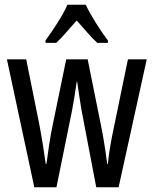

<svg xmlns="http://www.w3.org/2000/svg" viewBox="-20 -786 645 806"><path d="M322 -325Q317 -354 312.5 -384.5Q308 -415 304 -443H302Q298 -414 293 -383Q288 -352 283 -325L217 0H124L9 -537H90L144 -269Q152 -228 159 -184.5Q166 -141 172 -98H175Q180 -134 186 -176Q192 -218 202 -265L258 -537H348L403 -264Q409 -236 416 -194Q423 -152 430 -98H433Q436 -138 450 -212L517 -537H596L478 0H384ZM340 -766Q356 -732 382 -690.5Q408 -649 433 -616V-606H388Q367 -626 346 -650Q325 -674 302 -700Q279 -674 256.5 -648.5Q234 -623 216 -606H171V-616Q198 -653 223.5 -693.5Q249 -734 263 -766Z"/></svg>

Font: Noto Sans Oriya ExtCond
Style: Regular
Weight: 400
Width: 2
Designer: Amélie Bonet and Sol Matas
Foundry: Google LLC
Version: Version 2.006; ttfautohint (v1.8.4.7-5d5b)